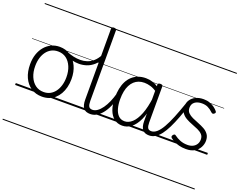

<svg xmlns="http://www.w3.org/2000/svg" viewBox="-179 -1233 2435 1950"><g transform="rotate(20 1038.0 -257.5)"><path d="M295 19Q227 19 176.5 -14.5Q126 -48 98.5 -108.5Q71 -169 71 -250Q71 -310 87.5 -359Q104 -408 134.5 -444Q165 -480 205.5 -499.5Q246 -519 295 -519Q361 -519 411 -485Q461 -451 489.5 -390.5Q518 -330 518 -251Q518 -203 507.5 -161.5Q497 -120 478 -87Q459 -54 432 -30Q405 -6 370.5 6.5Q336 19 295 19ZM295 -31Q334 -31 364.5 -47Q395 -63 417 -92.5Q439 -122 451 -162.5Q463 -203 463 -251Q463 -315 442 -364.5Q421 -414 384 -441.5Q347 -469 295 -469Q256 -469 225 -453Q194 -437 172 -408Q150 -379 138 -339Q126 -299 126 -250Q126 -186 147 -136.5Q168 -87 205.5 -59Q243 -31 295 -31ZM0 365H588V375H0ZM0 -20H588V0H0ZM0 -505H588V-500H0ZM0 -885H588V-875H0Z M535 -423Q497 -423 457.5 -432.5Q418 -442 381 -458Q372 -461 370 -468.5Q368 -476 370.5 -483Q373 -490 379 -494Q385 -498 393 -494Q424 -481 460.5 -473Q497 -465 535 -465Q571 -465 606 -476.5Q641 -488 672.5 -515.5Q704 -543 728 -590Q732 -599 741.5 -598Q751 -597 757 -590Q763 -583 756 -569Q729 -513 692.5 -481Q656 -449 615.5 -436Q575 -423 535 -423ZM588 365V375ZM588 -20V0ZM588 -505V-500ZM588 -885V-875Z M817 17Q793 17 774.5 10.5Q756 4 744 -11Q732 -26 726 -49Q720 -72 720 -105V-871Q720 -881 726.5 -885.5Q733 -890 745 -890Q759 -890 766 -885.5Q773 -881 773 -871V-109Q773 -69 783.5 -50Q794 -31 823 -31Q832 -31 837 -23.5Q842 -16 841 -7Q840 2 834 9.5Q828 17 817 17ZM588 365H912V375H588ZM588 -20H912V0H588ZM588 -505H912V-500H588ZM588 -885H912V-875H588Z M817 17Q806 17 800.5 9.5Q795 2 795.5 -7Q796 -16 803 -23.5Q810 -31 823 -31Q850 -31 876 -49.5Q902 -68 925.5 -101Q949 -134 968 -177.5Q987 -221 1001 -272Q1004 -282 1012 -284Q1020 -286 1027 -281.5Q1034 -277 1032 -266Q1022 -212 1003 -161.5Q984 -111 956 -70.5Q928 -30 893 -6.5Q858 17 817 17ZM912 365V375ZM912 -20V0ZM912 -505V-500ZM912 -885V-875Z M1162 17Q1111 17 1074 -11.5Q1037 -40 1016.5 -94.5Q996 -149 996 -227Q996 -278 1005 -323Q1014 -368 1032.5 -404Q1051 -440 1079 -465.5Q1107 -491 1144 -505Q1181 -519 1226 -519Q1265 -519 1300 -507.5Q1335 -496 1373 -471V-419Q1332 -449 1295.5 -459.5Q1259 -470 1228 -470Q1195 -470 1167.5 -460Q1140 -450 1118.5 -430Q1097 -410 1082 -381Q1067 -352 1059.5 -314Q1052 -276 1052 -228Q1052 -174 1064 -130Q1076 -86 1102 -59.5Q1128 -33 1170 -33Q1212 -33 1250.5 -68Q1289 -103 1318 -176Q1347 -249 1361 -363L1381 -301Q1366 -189 1333 -118.5Q1300 -48 1256.5 -15.5Q1213 17 1162 17ZM1453 17Q1430 17 1412 10.5Q1394 4 1382 -10.5Q1370 -25 1363.5 -48Q1357 -71 1357 -104V-496Q1357 -506 1363.5 -510.5Q1370 -515 1384 -515Q1397 -515 1403.5 -510.5Q1410 -506 1410 -496V-108Q1410 -68 1420.5 -49.5Q1431 -31 1459 -31Q1469 -31 1473.5 -23.5Q1478 -16 1477.5 -7Q1477 2 1471 9.5Q1465 17 1453 17ZM912 365H1547V375H912ZM912 -20H1547V0H912ZM912 -505H1547V-500H912ZM912 -885H1547V-875H912Z M1452 17Q1441 17 1436.5 9.5Q1432 2 1433 -7Q1434 -16 1440.5 -23.5Q1447 -31 1458 -31Q1489 -31 1518 -56Q1547 -81 1575.5 -130.5Q1604 -180 1633.5 -252.5Q1663 -325 1696 -421Q1700 -432 1710 -432.5Q1720 -433 1728 -426Q1736 -419 1732 -409Q1706 -329 1681 -263Q1656 -197 1630 -144.5Q1604 -92 1576.5 -56Q1549 -20 1518 -1.5Q1487 17 1452 17ZM1547 365H1597V375H1547ZM1547 -20H1597V0H1547ZM1547 -505H1597V-500H1547ZM1547 -885H1597V-875H1547Z M1851 19Q1809 19 1775.5 10Q1742 1 1718.5 -12Q1695 -25 1680 -37Q1672 -44 1672 -52.5Q1672 -61 1680 -70Q1687 -79 1694.5 -80.5Q1702 -82 1711 -74Q1737 -54 1772.5 -40Q1808 -26 1852 -26Q1886 -26 1910.5 -38.5Q1935 -51 1948.5 -73Q1962 -95 1962 -124Q1962 -157 1942.5 -177.5Q1923 -198 1892 -212Q1861 -226 1826 -239Q1791 -252 1760 -269.5Q1729 -287 1709.5 -314.5Q1690 -342 1690 -386Q1690 -424 1710 -454Q1730 -484 1766 -501.5Q1802 -519 1851 -519Q1888 -519 1917.5 -508Q1947 -497 1969.5 -480.5Q1992 -464 2005 -447Q2012 -439 2010.5 -432Q2009 -425 2000 -418Q1993 -412 1985.5 -412Q1978 -412 1970 -419Q1942 -446 1914 -459.5Q1886 -473 1849 -473Q1800 -473 1771.5 -451Q1743 -429 1743 -388Q1743 -355 1763 -334.5Q1783 -314 1814 -300Q1845 -286 1880 -272.5Q1915 -259 1946 -242Q1977 -225 1996.5 -198Q2016 -171 2016 -129Q2016 -93 1998 -58.5Q1980 -24 1944 -2.5Q1908 19 1851 19ZM1597 365H2076V375H1597ZM1597 -20H2076V0H1597ZM1597 -505H2076V-500H1597ZM1597 -885H2076V-875H1597Z"/></g></svg>

Font: Playwrite GB S Guides
Style: Regular
Weight: 400
Designer: Veronika Burian, José Scaglione
Foundry: TypeTogether
Version: Version 1.003